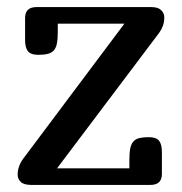

<svg xmlns="http://www.w3.org/2000/svg" viewBox="-20 -522 514 542"><path d="M83 -502H407.2Q426.3 -502 435.1 -493.2Q443.8 -484.4 443.8 -473.1Q443.8 -460 439.9 -449.2Q436 -438.5 429.2 -429.2L141.1 -46.9H345.2V-70.8Q345.2 -91.3 347.9 -103.8Q350.6 -116.2 356.9 -123Q363.3 -129.9 373.8 -132.3Q384.3 -134.8 399.9 -134.8Q420.9 -134.8 429 -124.8Q437 -114.7 437 -92.8V-30.8Q437 0 404.8 0H67.9Q47.4 0 38.6 -8.5Q29.8 -17.1 29.8 -28.8Q29.8 -51.8 44.9 -73.2L331.1 -455.1H143.1V-431.2Q143.1 -411.6 140.6 -399.2Q138.2 -386.7 131.8 -379.6Q125.5 -372.6 114.7 -369.9Q104 -367.2 87.9 -367.2Q67.4 -367.2 59.1 -377.2Q50.8 -387.2 50.8 -409.2V-471.2Q50.8 -502 83 -502Z"/></svg>

Font: Marmelad
Style: Regular
Weight: 400
Designer: Manvel Shmavonyan
Foundry: Cyreal (www.cyreal.org)
Version: Version 1.000